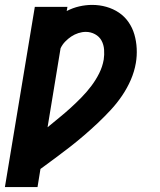

<svg xmlns="http://www.w3.org/2000/svg" viewBox="-31 -558 651 783"><path d="M-11 205 111 -530H244L241 -513Q266 -526 292.5 -532Q319 -538 345 -538Q375 -538 403 -530Q431 -522 454 -506.5Q477 -491 493 -468Q509 -445 517 -417.5Q525 -390 526.5 -360Q528 -330 523 -301Q517 -266 502.5 -232.5Q488 -199 467 -168Q446 -137 420.5 -109.5Q395 -82 368 -56.5Q341 -31 312.5 -6.5Q284 18 254.5 41Q225 64 194.5 86.5Q164 109 134 131L122 205ZM163 -39Q187 -59 211 -78.5Q235 -98 257.5 -118.5Q280 -139 301.5 -161Q323 -183 341.5 -207.5Q360 -232 373.5 -259Q387 -286 392 -315Q395 -335 393.5 -355.5Q392 -376 383 -392.5Q374 -409 356.5 -418.5Q339 -428 319 -428Q304 -428 288.5 -423Q273 -418 259.5 -409Q246 -400 234.5 -388Q223 -376 216 -361Z"/></svg>

Font: Iosevka Curly XBdExObl
Style: Regular
Weight: 800
Width: 7
Italic angle: -9°
Monospace: yes
Designer: Belleve Invis
Foundry: Belleve Invis
Version: Version 11.1.0; ttfautohint (v1.8.3)